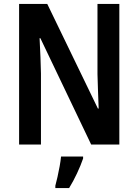

<svg xmlns="http://www.w3.org/2000/svg" viewBox="-20 -734 703 975"><path d="M586 0H443L185 -540H181Q184 -485 185.5 -443Q187 -401 188 -361V0H77V-714H220L477 -183H481Q479 -237 477.5 -277.5Q476 -318 475 -358V-714H586ZM402 71Q390 106 371 146.5Q352 187 331 221H261V209Q266 191 272 164.5Q278 138 283 110Q288 82 290 61H402Z"/></svg>

Font: Noto Sans Malayalam Condensed SemiBold
Style: Regular
Weight: 600
Width: 3
Designer: Jelle Bosma - Monotype Design Team
Foundry: Monotype Imaging Inc.
Version: Version 2.104; ttfautohint (v1.8.4.7-5d5b)